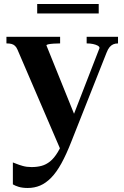

<svg xmlns="http://www.w3.org/2000/svg" viewBox="-20 -703 619 955"><path d="M165 -683H471V-636H165ZM364 -98 322 -18 285 51 67 -456Q62 -468 54.5 -475Q47 -482 37 -484.5Q27 -487 14 -487H12V-520H279V-487H277Q263 -487 247.5 -486Q232 -485 221.5 -483Q211 -481 211 -477ZM335 1Q310 65 285.5 109.5Q261 154 234.5 181Q208 208 179.5 220Q151 232 118 232Q92 232 73.5 226.5Q55 221 44 214V105Q48 106 61 111.5Q74 117 93.5 122.5Q113 128 137 128Q164 128 186.5 122Q209 116 229 100Q249 84 267.5 53.5Q286 23 303 -25L323 -72L475 -464Q475 -471 466 -476Q457 -481 443 -484Q429 -487 413 -487H411V-520H567V-487Q553 -487 543 -482.5Q533 -478 525 -468.5Q517 -459 510 -441Z"/></svg>

Font: Roboto Serif 144pt SemiBold
Style: Regular
Weight: 600
Version: Version 1.008